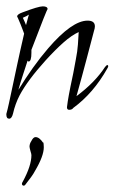

<svg xmlns="http://www.w3.org/2000/svg" viewBox="-28 -353 361 605"><path d="M1 21Q-8 21 -8 8V6Q-4 -8 0.5 -29Q5 -50 11 -78Q17 -106 26 -148.5Q35 -191 48 -247Q47 -249 44.5 -256.5Q42 -264 37 -276Q32 -289 29 -295Q26 -301 26 -301Q26 -308 43 -314Q93 -333 107 -333Q122 -333 122 -324Q122 -324 122 -324Q121 -327 71 -196V-187Q71 -159 62 -159Q61 -159 59 -162Q51 -137 43.5 -114.5Q36 -92 30 -70Q52 -106 75.5 -139Q99 -172 124 -201Q199 -288 248 -288Q271 -288 271 -270Q271 -264 268 -255Q259 -221 245.5 -169.5Q232 -118 213 -50Q271 -93 303 -142Q308 -148 310 -148Q313 -148 313 -144Q313 -142 310 -137Q266 -59 203 -13Q199 -7 190 -7Q183 -7 183 -15Q183 -17 185.5 -33.5Q188 -50 194 -80Q199 -102 203 -123Q207 -144 211 -166Q216 -191 217.5 -212.5Q219 -234 220 -252Q198 -242 172.5 -219.5Q147 -197 116 -163Q59 -100 34 -53Q20 -26 13 5Q9 21 1 21ZM54 -274 63 -307Q58 -303 44 -297Q47 -291 49.5 -285Q52 -279 54 -274ZM47 232Q43 232 41.5 228.5Q40 225 44 219Q71 169 71 136Q71 132 68 123Q65 112 65 109Q65 100 71 91Q77 79 84 79Q96 79 108 97V95Q109 95 109.5 101.5Q110 108 110 111Q110 139 82 186Q78 194 70 205Q62 216 51 230Q49 232 47 232Z"/></svg>

Font: Ruthie
Style: Regular
Weight: 400
Designer: Robert E. Leuschke
Foundry: Robert E. Leuschke
Version: Version 1.012